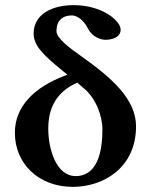

<svg xmlns="http://www.w3.org/2000/svg" viewBox="-20 -718 580 748"><path d="M243 -427C151 -394 38 -328 38 -200C38 -83 128 10 264 10C380 10 510 -62 510 -226C510 -330 418 -413 298 -498C251 -531 200 -569 200 -597C200 -637 223 -658 260 -658C276 -658 303 -645 322 -608C341 -571 375 -563 391 -563C414 -563 450 -571 450 -603C450 -637 378 -698 267 -698C188 -698 111 -666 111 -587C111 -540 149 -503 229 -438ZM303 -377C353 -338 379 -267 379 -214C379 -56 317 -32 275 -32C198 -32 168 -139 168 -217C168 -321 222 -370 281 -396Z"/></svg>

Font: Libertinus Serif
Style: Bold
Weight: 700
Designer: Philipp H. Poll, Khaled Hosny
Foundry: Caleb Maclennan
Version: Version 7.050;RELEASE